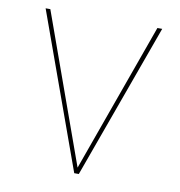

<svg xmlns="http://www.w3.org/2000/svg" viewBox="-71 -661 682 726"><g transform="rotate(10 270.5 -297.5)"><path d="M475.6 -595.2 270 -22.9 64.5 -595.2H46.4L261.2 0H278.8L494.1 -595.2Z"/></g></svg>

Font: Now Thin
Style: Regular
Weight: 100
Designer: Alfredo Marco Pradil
Foundry: Alfredo Marco Pradil
Version: Version 1.200;hotconv 1.0.109;makeotfexe 2.5.65596